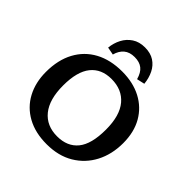

<svg xmlns="http://www.w3.org/2000/svg" viewBox="-243 -1131 1332 1332"><g transform="rotate(45 423.0 -465.0)"><path d="M417 14Q305 14 224.5 -30.5Q144 -75 101.5 -154.5Q59 -234 59 -337Q59 -455 104.5 -539.5Q150 -624 233.5 -669Q317 -714 432 -714Q539 -714 619 -672Q699 -630 743.5 -552.5Q788 -475 788 -367Q788 -257 743 -171Q698 -85 615 -35.5Q532 14 417 14ZM430 -76Q530 -76 583.5 -141.5Q637 -207 637 -349Q637 -486 578.5 -555.5Q520 -625 416 -625Q317 -625 263.5 -558.5Q210 -492 210 -356Q210 -219 268 -147.5Q326 -76 430 -76ZM425 -944Q480 -944 517 -920Q554 -896 574.5 -854.5Q595 -813 600 -762L542 -749Q528 -800 499 -823Q470 -846 422 -846Q373 -846 343.5 -821Q314 -796 302 -751L245 -762Q250 -811 271.5 -852Q293 -893 331.5 -918.5Q370 -944 425 -944Z"/></g></svg>

Font: Literata 7pt SemiBold
Style: Regular
Weight: 600
Designer: Latin by Veronika Burian and Jose Scaglione. Greek by Irene Vlachou. Cyrillic by Vera Evstafieva.
Foundry: TypeTogether
Version: Version 3.002